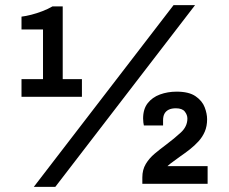

<svg xmlns="http://www.w3.org/2000/svg" viewBox="-20 -718 895 750"><path d="M112 12 658 -698H742L196 12ZM536 0V-25Q536 -55 549.5 -77.5Q563 -100 584.5 -118Q606 -136 629 -153Q661 -177 686.5 -200.5Q712 -224 712 -255Q712 -269 702 -282Q692 -295 667 -295Q650 -295 639 -289.5Q628 -284 622.5 -274Q617 -264 617 -248V-228H542Q541 -232 540 -239.5Q539 -247 539 -255Q539 -292 557 -315Q575 -338 605 -349Q635 -360 670 -360Q718 -360 744 -342Q770 -324 779.5 -299Q789 -274 789 -252Q789 -225 780 -204Q771 -183 755.5 -166Q740 -149 721.5 -134.5Q703 -120 684 -107Q671 -97 658 -88Q645 -79 634 -69H791V0ZM64 -340V-409H148V-603H64V-653Q81 -655 102.5 -660.5Q124 -666 146 -674.5Q168 -683 185 -693H225V-409H300V-340Z"/></svg>

Font: Archivo SemiBold
Style: Regular
Weight: 600
Designer: Hector Gatti
Foundry: Omnibus-Type
Version: Version 2.001